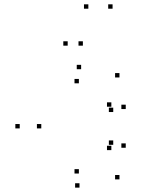

<svg xmlns="http://www.w3.org/2000/svg" viewBox="-20 -836 660 878"><path d="M526.3 -15.7V-35.7H506.3V-15.7ZM555 -160.3V-180.3H535V-160.3ZM497.8 -173.8V-193.8H477.8V-173.8ZM489.2 -149.5V-169.5H469.2V-149.5ZM340.7 -42.5V-62.5H320.7V-42.5ZM168.8 -248.8V-268.8H148.8V-248.8ZM340.7 -455V-475H320.7V-455ZM489.2 -348V-368H469.2V-348ZM497.8 -323.7V-343.7H477.8V-323.7ZM555 -337.3V-357.3H535V-337.3ZM526.3 -481.8V-501.8H506.3V-481.8ZM351 -519.5V-539.5H331V-519.5ZM70.2 -248.8V-268.8H50.2V-248.8ZM343.5 22V2H323.5V22ZM289.5 -627.2V-647.2H269.5V-627.2ZM384 -796.2V-816.2H364V-796.2ZM494.8 -796.2V-816.2H474.8V-796.2ZM359 -627.2V-647.2H339V-627.2Z"/></svg>

Font: Monaspace Xenon Dots Var
Style: Regular
Weight: 400
Designer: Riley Cran and the Lettermatic Team
Version: Version 1.100 (Monaspace Xenon Dots)